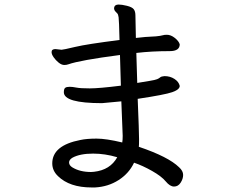

<svg xmlns="http://www.w3.org/2000/svg" viewBox="-20 -792 1040 845"><path d="M381 -35 394 -36Q465 -44 496 -100Q442 -116 390 -116Q332 -116 299 -98Q284 -89 284 -77Q284 -64 299 -55Q332 -35 381 -35ZM398 33H383Q286 33 235 -17Q210 -41 210 -73Q210 -152 334 -176Q362 -182 405 -182Q447 -182 518 -165Q520 -176 520 -194L514 -346Q446 -339 429 -338Q261 -338 261 -386Q261 -401 267 -405.5Q273 -410 287 -410Q299 -410 316.5 -406.5Q334 -403 375 -403Q416 -403 512 -415L508 -550Q332 -527 281 -509Q273 -506 263 -506Q251 -506 238 -516.5Q225 -527 216 -540Q207 -553 207 -563Q207 -576 224 -576L251 -573Q258 -573 310.5 -585.5Q363 -598 506 -616Q504 -703 502 -716Q500 -729 496.5 -732.5Q493 -736 487.5 -742Q482 -748 482 -757Q484 -772 502 -772Q516 -772 538.5 -766.5Q561 -761 568.5 -751.5Q576 -742 576 -724L578 -625Q617 -630 666 -632Q687 -634 695 -636.5Q703 -639 714 -639Q732 -639 749.5 -625Q767 -611 771 -597Q771 -567 727 -567Q648 -567 580 -559L584 -427Q614 -432 638.5 -436Q663 -440 671.5 -443.5Q680 -447 685 -451.5Q690 -456 704 -457Q729 -457 748 -444.5Q767 -432 771 -414Q771 -398 738.5 -386.5Q706 -375 586 -357Q592 -212 592 -180Q592 -150 591 -146Q721 -102 768 -56Q786 -40 786 -22Q786 -5 775 12Q764 29 746 29Q728 29 709.5 6.5Q691 -16 649.5 -39.5Q608 -63 570 -76Q548 -29 502 0.5Q456 30 398 33Z"/></svg>

Font: ToneOZ-Pinyin-WenKai-Medium
Style: Medium
Weight: 700
Designer: Fontworks Inc.
Foundry: ToneOZ
Version: Version 0.240331